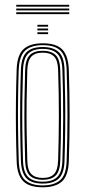

<svg xmlns="http://www.w3.org/2000/svg" viewBox="-20 -790 363 816"><path d="M161.5 6Q104.2 6 78.4 -20.2Q52.5 -46.5 50.8 -105.5Q48.5 -172.2 47.8 -235.8Q47 -299.2 47.8 -363.2Q48.5 -427.2 50.8 -494.8Q53 -557.2 80.6 -581.6Q108.2 -606 161.5 -606Q219.5 -606 244.9 -579.5Q270.2 -553 272.5 -493.8Q275.8 -394.2 275.9 -300Q276 -205.8 272.5 -104.8Q270.2 -42.8 242.8 -18.4Q215.2 6 161.5 6ZM161.5 -2Q209.2 -2 235.2 -23.9Q261.2 -45.8 263.2 -104.8Q266.8 -206 266.8 -298.9Q266.8 -391.8 263.2 -493.2Q261.8 -547.5 238.8 -572.8Q215.8 -598 161.5 -598Q110.8 -598 86.1 -574.2Q61.5 -550.5 59.5 -492.2Q57.5 -432.2 56.8 -369.8Q56 -307.2 56.8 -241.4Q57.5 -175.5 59.8 -105Q61.5 -46.5 87.2 -24.2Q113 -2 161.5 -2ZM161.5 -9.8Q113.8 -9.8 92.1 -32.6Q70.5 -55.5 68.8 -107.5Q66.8 -167.2 66 -230.9Q65.2 -294.5 65.9 -360.2Q66.5 -426 68.8 -492.5Q70.5 -546.5 93 -568.4Q115.5 -590.2 161.5 -590.2Q206.2 -590.2 229.4 -569.1Q252.5 -548 254.2 -494.2Q256.2 -429.5 257 -366.1Q257.8 -302.8 257.1 -238.5Q256.5 -174.2 254.2 -107Q252.8 -53.5 230.2 -31.6Q207.8 -9.8 161.5 -9.8ZM161.5 -17.8Q203 -17.8 223.4 -37.8Q243.8 -57.8 245.2 -107.2Q248.2 -195.2 248.5 -292.2Q248.8 -389.2 245.2 -492Q243.8 -542.2 223.2 -562.2Q202.8 -582.2 161.5 -582.2Q120 -582.2 99.8 -562Q79.5 -541.8 77.8 -492.2Q76 -434 75.1 -371.5Q74.2 -309 74.9 -242.9Q75.5 -176.8 77.8 -107.2Q79.5 -56.8 100.4 -37.2Q121.2 -17.8 161.5 -17.8ZM161.5 -25.8Q126.2 -25.8 107.2 -43.2Q88.2 -60.8 86.8 -107.5Q84.8 -172.5 84 -235.6Q83.2 -298.8 84 -362.4Q84.8 -426 86.8 -491.8Q88.2 -536.8 106.2 -555.5Q124.2 -574.2 161.5 -574.2Q197 -574.2 215.9 -556.6Q234.8 -539 236.2 -492Q239.2 -397.2 239.4 -300.5Q239.5 -203.8 236.2 -107.8Q234.8 -62.2 216.5 -44Q198.2 -25.8 161.5 -25.8ZM161.5 -33.8Q195 -33.8 210.4 -51Q225.8 -68.2 227 -108Q230 -199 230.2 -293.6Q230.5 -388.2 227 -491.8Q225.8 -534 209.5 -550.1Q193.2 -566.2 161.5 -566.2Q128 -566.2 112.6 -548.8Q97.2 -531.2 96 -491.2Q94 -426.5 93.2 -364.4Q92.5 -302.2 93.2 -239.1Q94 -176 96 -107.8Q97.2 -65.8 113.6 -49.8Q130 -33.8 161.5 -33.8ZM139 -676.8V-684.5H184.5V-676.8ZM139 -645V-653H184.5V-645ZM139 -660.8V-668.8H184.5V-660.8ZM274.2 -761.8H49V-769.5H274.2ZM274.2 -730H49V-738H274.2ZM274.2 -745.8H49V-753.8H274.2Z"/></svg>

Font: Big Shoulders Inline Display Thin Light
Style: Regular
Weight: 300
Version: Version 2.002